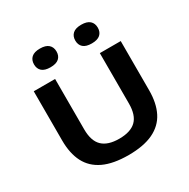

<svg xmlns="http://www.w3.org/2000/svg" viewBox="-177 -956 1109 1126"><g transform="rotate(-30 377.0 -393.0)"><path d="M378.5 7.5Q274.5 7.5 209.2 -23.5Q144 -54.5 113.2 -114.5Q82.5 -174.5 82.5 -262V-595H227V-253.5Q227 -175.5 264.5 -139.2Q302 -103 378.5 -103Q455.5 -103 492.8 -139.2Q530 -175.5 530 -253.5V-595H671.5V-262Q671.5 -174.5 641 -114.5Q610.5 -54.5 545.5 -23.5Q480.5 7.5 378.5 7.5ZM518.5 -667.5Q479.5 -667.5 460.8 -684.2Q442 -701 442 -730.5Q442 -760 460.8 -777Q479.5 -794 518.5 -794Q557 -794 575.8 -777Q594.5 -760 594.5 -730.5Q594.5 -701 575.8 -684.2Q557 -667.5 518.5 -667.5ZM238.5 -667.5Q200 -667.5 181.2 -684.2Q162.5 -701 162.5 -730.5Q162.5 -760 181.2 -777Q200 -794 238.5 -794Q277.5 -794 296.2 -777Q315 -760 315 -730.5Q315 -701 296.2 -684.2Q277.5 -667.5 238.5 -667.5Z"/></g></svg>

Font: Encode Sans SC Expanded SemiBold
Style: Regular
Weight: 600
Width: 7
Designer: Multiple Designers
Foundry: Impallari Type
Version: Version 3.002